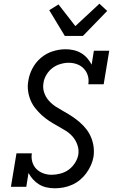

<svg xmlns="http://www.w3.org/2000/svg" viewBox="-20 -1009 640 1037"><path d="M276 8Q253 8 231 3Q209 -2 191 -13Q173 -24 158.5 -40Q144 -56 134 -75L122 0H39L69 -181H152Q148 -157 154.5 -134.5Q161 -112 176.5 -96.5Q192 -81 213.5 -73Q235 -65 259 -65Q282 -65 306.5 -71.5Q331 -78 351 -92.5Q371 -107 385 -129Q399 -151 403 -174Q407 -201 398 -226.5Q389 -252 372.5 -271Q356 -290 334 -303.5Q312 -317 289.5 -329.5Q267 -342 245.5 -356Q224 -370 205.5 -387Q187 -404 171 -424Q155 -444 145 -468Q135 -492 131.5 -519Q128 -546 133 -573Q138 -607 155.5 -640Q173 -673 201.5 -697Q230 -721 265 -732Q300 -743 334 -743Q357 -743 378.5 -738Q400 -733 418.5 -722Q437 -711 451 -695Q465 -679 475 -660L487 -735H570L540 -554H457Q461 -578 454.5 -600Q448 -622 433 -638Q418 -654 396.5 -662Q375 -670 351 -670Q329 -670 305.5 -663Q282 -656 263 -641.5Q244 -627 231 -605.5Q218 -584 215 -562Q210 -534 218.5 -509Q227 -484 244 -465Q261 -446 283 -432Q305 -418 327.5 -405.5Q350 -393 371 -379Q392 -365 411.5 -348Q431 -331 446.5 -311Q462 -291 472 -267Q482 -243 485.5 -216.5Q489 -190 485 -162Q481 -139 471 -116.5Q461 -94 446 -73.5Q431 -53 411.5 -37Q392 -21 369.5 -11Q347 -1 323 3.5Q299 8 276 8ZM330 -815 246 -954 296 -985 387 -868 517 -989 559 -950 428 -815Z"/></svg>

Font: Iosevka Plex Etoile
Style: Italic
Weight: 400
Italic angle: -9°
Designer: Belleve Invis
Foundry: Belleve Invis
Version: Version 25.1.1; ttfautohint (v1.8.4)